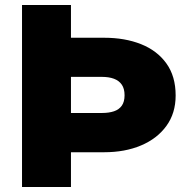

<svg xmlns="http://www.w3.org/2000/svg" viewBox="-20 -743 748 763"><path d="M67.5 0V-723H262V-593H394Q476.5 -593 540.5 -567.5Q604.5 -542 641.2 -491Q678 -440 678 -363.5Q678 -293 641.2 -242.5Q604.5 -192 540.5 -165Q476.5 -138 394 -138H262V0ZM262 -294H385Q413 -294 433 -300.8Q453 -307.5 464 -323Q475 -338.5 475 -364.5Q475 -390.5 464 -406.5Q453 -422.5 433 -430Q413 -437.5 385 -437.5H262Z"/></svg>

Font: Public Sans Thin Black
Style: Regular
Weight: 900
Version: Version 2.001